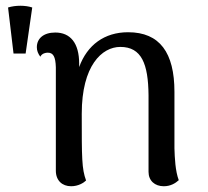

<svg xmlns="http://www.w3.org/2000/svg" viewBox="-20 -635 724 667"><path d="M8 -609 27 -449H69L92 -609C68 -617 34 -617 8 -609ZM586 -120V-316C586 -452 535 -523 425 -523C343 -523 283 -479 255 -402V-414C255 -486 224 -522 172 -522C131 -522 108 -501 108 -471C108 -459 112 -449 120 -438C126 -450 139 -452 146 -452C165 -452 173 -438 174 -401V-42C174 -8 196 12 227 12C252 12 271 0 279 -8C264 -49 264 -85 264 -240C264 -407 334 -472 398 -472C472 -472 495 -413 496 -304V-38C496 -7 518 12 549 12C572 12 589 2 601 -9C589 -41 587 -86 586 -120Z"/></svg>

Font: Arima Koshi Medium
Style: Regular
Weight: 500
Designer: Joana Correia and Natanael Gama
Foundry: NDISCOVER
Version: Version 1.019;PS 001.019;hotconv 1.0.88;makeotf.lib2.5.64775